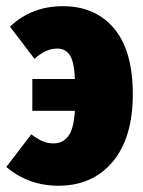

<svg xmlns="http://www.w3.org/2000/svg" viewBox="-29 -574 457 613"><path d="M171.9 -554.2Q275.4 -554.2 335.2 -483.2Q395 -412.1 395 -272.9Q395 -134.3 330.8 -57.6Q266.6 19 157.2 19Q62 19 -8.8 -41L70.8 -145Q92.8 -128.9 108.2 -122.6Q123.5 -116.2 142.1 -116.2Q170.9 -116.2 188.7 -138.9Q206.5 -161.6 210 -220.2H74.2V-321.8H210Q209 -352.1 204.1 -372.1Q199.2 -392.1 190.9 -401.9Q182.6 -411.6 173.8 -415.3Q165 -418.9 152.8 -418.9Q117.7 -418.9 81.1 -386.2L2.9 -488.8Q71.3 -554.2 171.9 -554.2Z"/></svg>

Font: Fira Sans Compressed Heavy
Style: Regular
Weight: 900
Width: 1
Designer: Carrois Corporate & Edenspiekermann AG
Foundry: Carrois Corporate GbR & Edenspiekermann AG
Version: Version 4.203;PS 004.203;hotconv 1.0.88;makeotf.lib2.5.64775